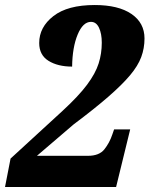

<svg xmlns="http://www.w3.org/2000/svg" viewBox="-31 -744 595 764"><path d="M-11 0 11 -113 218 -303Q282 -362 315.5 -407Q349 -452 361.5 -491.5Q374 -531 374 -574Q374 -610 363 -633.5Q352 -657 331 -657Q299 -657 278 -606.5Q257 -556 256 -479Q199 -479 162 -502Q125 -525 125 -573Q125 -636 181.5 -680Q238 -724 346 -724Q440 -724 492 -688.5Q544 -653 544 -591Q544 -552 531 -517Q518 -482 486.5 -444.5Q455 -407 400.5 -359.5Q346 -312 262 -249L116 -124H319Q364 -124 384.5 -150Q405 -176 416 -209L423 -229H487L431 0Z"/></svg>

Font: Noto Serif Tamil Condensed Black
Style: Italic
Weight: 900
Width: 3
Italic angle: -12°
Designer: Indian Type Foundry, Tom Grace, and the Monotype Design Team
Foundry: Monotype Imaging Inc.
Version: Version 2.003; ttfautohint (v1.8.4.7-5d5b)